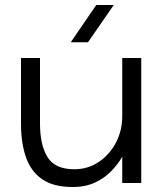

<svg xmlns="http://www.w3.org/2000/svg" viewBox="-20 -732 662 768"><path d="M140 -500V-238Q140 -152 170 -103.5Q200 -55 277 -55Q332 -55 375.5 -84.5Q419 -114 444 -162Q469 -210 469 -268V-500H545V0H469V-105Q453 -77 426.5 -49Q400 -21 361.5 -2.5Q323 16 271 16Q193 16 148 -15.5Q103 -47 83.5 -104Q64 -161 64 -236V-500ZM365 -712H435L332 -563H263Z"/></svg>

Font: Nata Sans
Style: Regular
Weight: 400
Designer: Daniel Uzquiano Cruz
Version: Version 1.001